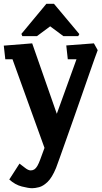

<svg xmlns="http://www.w3.org/2000/svg" viewBox="-20 -720 538 1014"><path d="M150 274Q131 274 95.5 265Q60 256 29 228L83 144Q93 151 111 165.5Q129 180 142 180Q153 180 161.5 174.5Q170 169 177.5 156Q185 143 193 121L215 61L46 -407H8L0 -479L150 -491L280 -119L384 -407H338L330 -480L476 -491L496 -455Q492 -446 480 -411.5Q468 -377 450 -326Q432 -275 411.5 -215.5Q391 -156 369.5 -95.5Q348 -35 329 19Q310 73 296 112Q282 151 276 167Q255 218 231.5 240.5Q208 263 186.5 268.5Q165 274 150 274ZM98 -529 93 -541 225 -700H265L399 -540L393 -529H315L245 -581L175 -529Z"/></svg>

Font: Kreon Light
Style: Regular
Weight: 300
Designer: Julia Petretta
Foundry: Julia Petretta and Eli Heuer
Version: Version 2.002